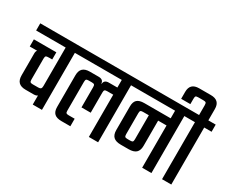

<svg xmlns="http://www.w3.org/2000/svg" viewBox="-138 -1222 1947 1622"><g transform="rotate(30 835.5 -411.0)"><path d="M430.2 -626V-556.2H357.9V0H268.1V-88.9Q257.3 -78.1 231 -78.1H152.8Q107.4 -78.1 85.2 -99.9Q63 -121.6 63 -167V-379.9Q63 -401.9 73.2 -412.1H1V-481.9H220.2V-412.1H194.8Q167.5 -412.1 160.2 -407.2Q152.8 -402.3 152.8 -381.8V-178.2Q152.8 -159.7 158.7 -153.8Q164.6 -147.9 182.1 -147.9H235.8Q253.9 -147.9 261 -155Q268.1 -162.1 268.1 -180.2V-556.2H-20V-626Z M972.7 -626V-556.2H905.8V0H815.4V-412.1H755.9Q738.3 -412.1 732.4 -406Q726.6 -399.9 726.6 -381.8V-185.1H636.7V-381.8Q636.7 -399.9 631.1 -406Q625.5 -412.1 607.9 -412.1H575.7Q558.1 -412.1 552.5 -406.2Q546.9 -400.4 546.9 -381.8V-101.1Q546.9 -84 552.5 -78.6Q558.1 -73.2 575.7 -73.2H634.8V0H547.9Q500.5 0 478.5 -20.8Q456.5 -41.5 456.5 -85V-393.1Q456.5 -439 479 -460.4Q501.5 -481.9 546.9 -481.9H632.8Q678.7 -481.9 681.6 -442.9H684.6Q687.5 -481.9 732.9 -481.9H815.4V-556.2H389.6V-626Z M1162.6 -178.2V-412.1H1105.5Q1088.4 -412.1 1082.5 -406.2Q1076.7 -400.4 1076.7 -382.8V-178.2Q1076.7 -159.7 1082.5 -153.8Q1088.4 -147.9 1106.4 -147.9H1133.8Q1151.4 -147.9 1157 -153.8Q1162.6 -159.7 1162.6 -178.2ZM1497.6 -626V-556.2H1425.8V0H1335.4V-412.1H1253.4V-167Q1253.4 -121.1 1230.2 -99.6Q1207 -78.1 1156.7 -78.1H1082.5Q1032.7 -78.1 1009.8 -99.6Q986.8 -121.1 986.8 -167V-397Q986.8 -440.9 1008.5 -461.4Q1030.3 -481.9 1078.6 -481.9H1335.4V-556.2H932.6V-626Z M1691.4 -626V-556.2H1619.6V0H1529.3V-556.2H1457.5V-626H1529.3V-720.2Q1529.3 -740.2 1523.4 -746.1Q1517.6 -752 1497.6 -752H1451.7Q1430.2 -752 1424.8 -746.3Q1419.4 -740.7 1419.4 -720.2V-668.9H1329.6V-736.8Q1329.6 -821.8 1417.5 -821.8H1531.7Q1619.6 -821.8 1619.6 -736.8V-626Z"/></g></svg>

Font: Teko
Style: Regular
Weight: 400
Designer: Manushi Parikh, Jonny Pinhorn
Foundry: Indian Type Foundry
Version: Version 2.000;PS 1.0;hotconv 1.0.79;makeotf.lib2.5.61930